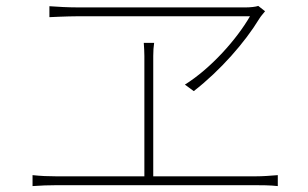

<svg xmlns="http://www.w3.org/2000/svg" viewBox="-20 -685 1040 649"><path d="M876 -647 853 -665C845 -662 826 -660 812 -660C725 -660 306 -660 242 -660C208 -660 176 -662 147 -664V-627C147 -627 208 -630 242 -630C305 -630 737 -630 825 -630C780 -552 693 -454 605 -399L635 -377C725 -447 808 -542 856 -621C862 -631 869 -638 876 -647ZM90 -93V-56C119 -58 144 -59 170 -59H844C861 -59 893 -59 919 -56V-93C893 -91 870 -89 844 -89H498V-496C498 -514 499 -525 501 -540H466C467 -525 468 -510 468 -496V-89H170C144 -89 118 -90 90 -93Z"/></svg>

Font: Harano Aji Gothic KR ExtraLight
Style: Regular
Weight: 250
Foundry: Masamichi Hosoda
Version: HaranoAjiGothicKR-ExtraLight version 20220220;ttx 4.29.1